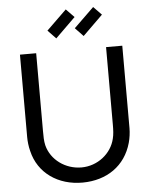

<svg xmlns="http://www.w3.org/2000/svg" viewBox="-64 -1038 866 1106"><g transform="rotate(-5 369.0 -485.0)"><path d="M289.6 -825 242.7 -874 358.3 -986.5 405.2 -938.5ZM447.9 -825 401 -874 516.7 -986.5 563.5 -938.5ZM664.6 -750H570.8V-301C570.8 -270.8 569.8 -244.8 563.5 -220.8C543.8 -136.5 463.5 -71.9 369.8 -71.9C277.1 -71.9 194.8 -131.2 172.9 -216.7C166.7 -242.7 166.7 -270.8 166.7 -301V-750H72.9V-272.9C72.9 -250 76 -218.8 83.3 -191.7C113.5 -62.5 227.1 16.7 369.8 15.6C508.3 14.6 616.7 -58.3 653.1 -189.6C660.4 -215.6 664.6 -246.9 664.6 -272.9Z"/></g></svg>

Font: Manrope3 Medium
Style: Regular
Weight: 500
Width: 4
Designer: Mikhail Sharanda
Foundry: Mikhail Sharanda
Version: Version 3.000;PS 003.000;hotconv 1.0.88;makeotf.lib2.5.64775